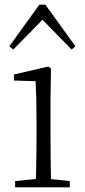

<svg xmlns="http://www.w3.org/2000/svg" viewBox="-20 -805 365 825"><path d="M45 0V-27L156 -38H175L280 -27V0ZM133 0Q134 -24 135 -64.5Q136 -105 136.5 -149Q137 -193 137 -226V-281Q137 -332 136 -375Q135 -418 133 -456L40 -459V-485L187 -519L199 -511L197 -377V-226Q197 -193 197.5 -149Q198 -105 198.5 -64.5Q199 -24 200 0ZM288 -592 140 -743H185L37 -592L20 -606L149 -785H175L304 -606Z"/></svg>

Font: Source Han Serif JP VF
Style: Regular
Weight: 250
Designer: Ryoko NISHIZUKA 西塚涼子 (kana & ideographs); Frank Grießhammer (Latin, Greek & Cyrillic); Wenlong ZHANG 张文龙 (bopomofo); San
Foundry: Adobe
Version: Version 2.001;hotconv 1.1.0;makeotfexe 2.6.0